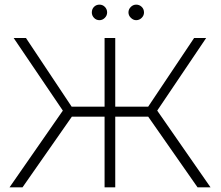

<svg xmlns="http://www.w3.org/2000/svg" viewBox="-20 -808 952 828"><path d="M619 -305H477V0H431V-305H290L77 0H21L251 -331L39 -644H92L289 -348H431V-644H477V-348H619L817 -644H869L658 -331L888 0H832ZM376 -754Q376 -769 385.5 -778.5Q395 -788 409 -788Q423 -788 432.5 -778Q442 -768 442 -754.5Q442 -741 432 -731Q422 -721 409 -721Q395 -721 385.5 -731Q376 -741 376 -754ZM601 -754Q601 -741 591 -731Q581 -721 567 -721Q555 -721 544.5 -731Q534 -741 534 -754.5Q534 -768 544 -778Q554 -788 567.5 -788Q581 -788 591 -778.5Q601 -769 601 -754Z"/></svg>

Font: Montserrat Ace
Style: Light
Weight: 300
Designer: Julieta Ulanovsky
Foundry: Julieta Ulanovsky
Version: Version 1